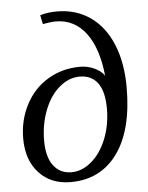

<svg xmlns="http://www.w3.org/2000/svg" viewBox="-51 -736 609 789"><g transform="rotate(-5 253.0 -342.0)"><path d="M288.1 -459Q319.8 -459 347.2 -446Q374.5 -433.1 387.7 -413.6Q376 -528.8 328.4 -591.1Q280.8 -653.3 204.6 -653.3Q193.4 -653.3 178.7 -651.4Q164.1 -649.4 151.4 -647L143.6 -684.1Q172.9 -693.8 213.9 -693.8Q291 -693.8 349.9 -653.1Q408.7 -612.3 440.2 -536.1Q471.7 -460 471.7 -358.4Q471.7 -182.1 402.1 -86.2Q332.5 9.8 208.5 9.8Q127.9 9.8 78.9 -43.2Q29.8 -96.2 29.8 -185.1Q29.8 -261.2 63 -324.7Q96.2 -388.2 155.5 -423.6Q214.8 -459 288.1 -459ZM282.7 -418.9Q238.3 -418.9 199 -385.7Q159.7 -352.5 137.2 -294.4Q114.7 -236.3 114.7 -168.9Q114.7 -102.1 141.6 -66.2Q168.5 -30.3 215.8 -30.3Q259.3 -30.3 298.3 -63.2Q337.4 -96.2 360.4 -153.6Q383.3 -210.9 383.3 -278.8Q383.3 -348.1 357.7 -383.5Q332 -418.9 282.7 -418.9Z"/></g></svg>

Font: Liberation Serif
Style: Italic
Weight: 400
Italic angle: -16.333°
Designer: Steve Matteson
Foundry: Ascender Corporation
Version: Version 2.1.5